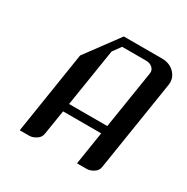

<svg xmlns="http://www.w3.org/2000/svg" viewBox="-110 -534 615 631"><g transform="rotate(30 197.0 -219.0)"><path d="M43.9 0 92.8 -312 186 -438H331.1Q360.4 -438 378.9 -418.9Q393.6 -403.3 393.6 -383.8Q393.6 -377.9 393.1 -375L338.9 -30.8Q336.4 -16.1 324.2 -8.8Q311 0 297.9 0H261.2L280.8 -125H136.2L121.1 -30.8Q118.7 -16.6 106 -8.8Q92.8 0 80.1 0ZM141.1 -155.8H286.1L320.8 -375Q323.2 -388.2 313.5 -397Q304.2 -405.8 289.1 -405.8H198.2L175.8 -375Z"/></g></svg>

Font: Hhenum
Style: Italic
Weight: 400
Designer: T. Christopher White
Version: Version 1.0